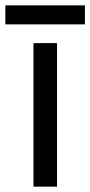

<svg xmlns="http://www.w3.org/2000/svg" viewBox="-40 -697 337 717"><path d="M277 -677H-20V-606H277ZM173 0V-536H85V0Z"/></svg>

Font: Noto Sans Psalter Pahlavi
Style: Regular
Weight: 400
Designer: Monotype Design Team
Foundry: Monotype Imaging Inc.
Version: Version 2.002